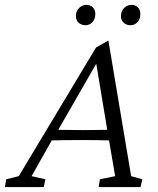

<svg xmlns="http://www.w3.org/2000/svg" viewBox="-58 -754 636 774"><path d="M-38.1 0 -33.2 -31.2 17.6 -43.9 329.1 -562.5 378.9 -590.8 470.7 -43.9 515.6 -31.2 508.8 0H339.8L344.7 -31.2L406.2 -43.9L379.9 -198.2L375 -226.6L328.1 -508.8L349.6 -531.2L173.8 -225.6L155.3 -196.3L69.3 -43.9L125 -31.2L118.2 0ZM126 -187.5 134.8 -232.4Q153.3 -231.4 190.4 -230.5Q227.5 -229.5 277.3 -229.5Q327.1 -229.5 363.3 -230.5Q399.4 -231.4 417 -232.4L407.2 -187.5Q366.2 -188.5 330.1 -189Q293.9 -189.5 267.6 -189.5Q242.2 -189.5 207 -189Q171.9 -188.5 126 -187.5ZM287.1 -652.3Q270.5 -652.3 259.3 -662.1Q248 -671.9 248 -689.5Q248 -709 260.7 -721.7Q273.4 -734.4 290 -734.4Q306.6 -734.4 316.4 -724.1Q326.2 -713.9 326.2 -697.3Q326.2 -676.8 314.5 -664.6Q302.7 -652.3 287.1 -652.3ZM467.8 -652.3Q452.1 -652.3 440.9 -662.1Q429.7 -671.9 429.7 -689.5Q429.7 -709 442.4 -721.7Q455.1 -734.4 471.7 -734.4Q488.3 -734.4 498 -724.1Q507.8 -713.9 507.8 -697.3Q507.8 -676.8 496.1 -664.6Q484.4 -652.3 467.8 -652.3Z"/></svg>

Font: Crimson Pro ExtraLight
Style: Italic
Weight: 250
Italic angle: -12°
Designer: Jacques Le Bailly
Foundry: Baron von Fonthausen
Version: Version 1.003